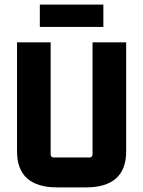

<svg xmlns="http://www.w3.org/2000/svg" viewBox="-20 -804 622 834"><path d="M353 10C470 10 528 -43 528 -146V-620H382V-134C382 -124 377 -120 368 -120H214C205 -120 200 -124 200 -134V-620H54V-146C54 -43 112 10 229 10ZM429 -784H153V-687H429Z"/></svg>

Font: Gemini
Style: Regular
Weight: 700
Designer: Pushpananda Ekanayake, Sol Matas, Kosala Senevirathne
Foundry: Mooniak
Version: Version 1.000;PS 1.0;hotconv 1.0.86;makeotf.lib2.5.63406